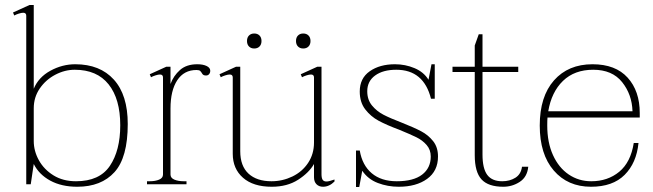

<svg xmlns="http://www.w3.org/2000/svg" viewBox="-20 -737 2611 768"><path d="M115 -81 103 0H85V-674Q85 -686 73 -686Q66 -686 55 -682.5Q44 -679 37 -675L32 -687L98 -717H115V-382Q134 -428 181.5 -454Q229 -480 281 -480Q380 -480 435.5 -418.5Q491 -357 491 -241Q491 -107 438 -48.5Q385 10 289 10Q226 10 181 -14.5Q136 -39 115 -81ZM461 -236Q461 -341 414.5 -399.5Q368 -458 279 -458Q239 -458 201 -438Q163 -418 139 -383Q115 -348 115 -304V-173Q115 -133 135.5 -96Q156 -59 194 -35.5Q232 -12 284 -12Q378 -12 419.5 -73.5Q461 -135 461 -236Z M821 -454Q821 -446 816.5 -440.5Q812 -435 804 -435Q793 -435 789 -442Q785 -449 781 -453Q777 -457 766 -457Q716 -457 689 -416Q662 -375 662 -303V-39Q662 -25 677.5 -18.5Q693 -12 715 -12H726V0H568V-12H579Q601 -12 616.5 -18.5Q632 -25 632 -39V-427Q632 -439 620 -439Q613 -439 602 -435.5Q591 -432 584 -428L579 -440L645 -470H662V-401Q674 -434 700 -457Q726 -480 769 -480Q792 -480 806.5 -473Q821 -466 821 -454Z M968 -573Q968 -587 976 -595Q984 -603 997 -603Q1010 -603 1018 -595Q1026 -587 1026 -573Q1026 -559 1018 -551Q1010 -543 997 -543Q984 -543 976 -551Q968 -559 968 -573ZM1164 -573Q1164 -587 1172 -595Q1180 -603 1193 -603Q1206 -603 1214 -595Q1222 -587 1222 -573Q1222 -559 1214 -551Q1206 -543 1193 -543Q1180 -543 1172 -551Q1164 -559 1164 -573ZM1318 -19V-11Q1297 10 1272 10Q1256 10 1246 0Q1236 -10 1236 -28V-81Q1216 -46 1172.5 -18Q1129 10 1067 10Q993 10 952 -26Q911 -62 911 -122V-427Q911 -439 899 -439Q892 -439 881 -435.5Q870 -432 863 -428L858 -440L924 -470H941V-132Q941 -73 974 -42.5Q1007 -12 1066 -12Q1110 -12 1149.5 -31Q1189 -50 1212.5 -85.5Q1236 -121 1236 -167V-427Q1236 -439 1224 -439Q1217 -439 1206 -435.5Q1195 -432 1188 -428L1183 -440L1249 -470H1266V-40Q1266 -25 1270.5 -18Q1275 -11 1286 -11Q1296 -11 1318 -19Z M1404 -135H1419Q1429 -76 1467 -44Q1505 -12 1567 -12Q1634 -12 1668.5 -38.5Q1703 -65 1703 -111Q1703 -138 1686.5 -157Q1670 -176 1645.5 -188Q1621 -200 1577 -218Q1526 -237 1494.5 -254Q1463 -271 1441 -299.5Q1419 -328 1419 -371Q1419 -424 1459 -452Q1499 -480 1560 -480Q1601 -480 1638 -464.5Q1675 -449 1694 -418L1706 -480H1719V-342H1704Q1675 -458 1565 -458Q1512 -458 1480.5 -435Q1449 -412 1449 -372Q1449 -338 1468 -315Q1487 -292 1514 -278Q1541 -264 1588 -246Q1636 -227 1664.5 -212Q1693 -197 1712.5 -172.5Q1732 -148 1732 -111Q1732 -53 1688.5 -21.5Q1645 10 1575 10Q1531 10 1491.5 -5Q1452 -20 1429 -54L1417 11H1404Z M2093 -70Q2089 -29 2059 -9.5Q2029 10 1993 10Q1933 10 1906 -19.5Q1879 -49 1879 -116V-449H1790V-470H1879V-555L1895 -600H1910V-470H2053V-449H1910V-119Q1910 -63 1929 -37.5Q1948 -12 1989 -12Q2019 -12 2041.5 -26Q2064 -40 2068 -70Z M2170 -267Q2169 -257 2169 -235Q2169 -167 2192 -116.5Q2215 -66 2255 -39Q2295 -12 2345 -12Q2411 -12 2457 -50Q2503 -88 2515 -165H2534Q2526 -85 2478.5 -37.5Q2431 10 2344 10Q2251 10 2195 -55Q2139 -120 2139 -235Q2139 -351 2196 -415.5Q2253 -480 2350 -480Q2442 -480 2490.5 -426.5Q2539 -373 2539 -285V-267ZM2173 -292H2510Q2508 -359 2468.5 -408.5Q2429 -458 2353 -458Q2278 -458 2232 -413.5Q2186 -369 2173 -292Z"/></svg>

Font: Taviraj Thin
Style: Regular
Weight: 250
Designer: Katatrad Team
Foundry: CadsonDemak
Version: Version 1.001